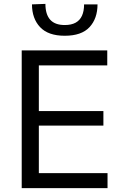

<svg xmlns="http://www.w3.org/2000/svg" viewBox="-20 -974 633 994"><path d="M92.4 0Q92.4 -59.5 92.4 -114.6Q92.4 -169.7 92.4 -235.6V-475Q92.4 -541.7 92.4 -597.5Q92.4 -653.4 92.4 -713H535.3V-635.4Q485.4 -635.4 428.1 -635.4Q370.9 -635.4 293.2 -635.4H131.1L181.1 -699.8Q181.1 -640.2 181.1 -584.4Q181.1 -528.5 181.1 -461.8V-249.2Q181.1 -183.6 181.1 -128.3Q181.1 -73.1 181.1 -13.6L135.9 -77.6H300.8Q366.3 -77.6 424.6 -77.6Q482.8 -77.6 536.7 -77.6V0ZM161.4 -323.7V-398.9H299.8Q369.1 -398.9 419 -398.9Q468.9 -398.9 515.3 -398.9V-323.7Q466.5 -323.7 416.6 -323.7Q366.8 -323.7 299.3 -323.7ZM315.1 -788.9Q229.6 -788.9 187.7 -833.4Q145.8 -877.8 145.5 -951.3L215.1 -953.9Q215.1 -899.7 239.8 -872Q264.5 -844.4 315.1 -844.4Q349.2 -844.4 371.4 -856.5Q393.5 -868.6 404.4 -892.5Q415.3 -916.4 415.3 -951.3H484.9Q484.6 -877.8 443.4 -833.4Q402.2 -788.9 315.1 -788.9Z"/></svg>

Font: Commissioner Thin
Style: Regular
Weight: 100
Designer: Kostas Bartsokas
Foundry: Kostas Bartsokas
Version: Version 1.001;gftools[0.9.23]